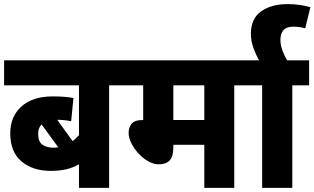

<svg xmlns="http://www.w3.org/2000/svg" viewBox="-20 -916 1533 936"><path d="M594 -500H512V0H365V-115Q335 -98 302 -90.5Q269 -83 226 -83Q140 -83 85 -129Q30 -175 30 -266Q30 -348 84.5 -397Q139 -446 237 -446Q268 -446 293.5 -444Q319 -442 338 -438L327 -325Q313 -328 296 -330Q279 -332 259 -332L334 -228Q350 -240 365 -257V-500H0V-622H594ZM166 -264Q166 -225 187 -210.5Q208 -196 240 -196Q252 -196 264 -198L183 -309Q166 -293 166 -264Z M1122 -500V0H976V-210H825V-197Q825 -153 807 -134Q789 -115 754 -115Q729 -115 703 -129.5Q677 -144 655.5 -167.5Q634 -191 620.5 -217.5Q607 -244 607 -268Q607 -294 621.5 -312.5Q636 -331 678 -331V-500H580V-622H1204V-500ZM976 -500H825V-331H976Z M1405 -500V0H1258V-500H1190V-622H1487V-500Z M1247 -615Q1229 -645 1216 -681Q1203 -717 1203 -750Q1203 -826 1253.5 -861Q1304 -896 1381 -896Q1415 -896 1444 -891.5Q1473 -887 1493 -881L1468 -778Q1440 -786 1410 -786Q1377 -786 1362 -769Q1347 -752 1347 -722Q1347 -694 1358.5 -665.5Q1370 -637 1384 -615Z"/></svg>

Font: Noto Sans Devanagari UI SemiCondensed ExtraBold
Style: Regular
Weight: 800
Width: 4
Designer: Jelle Bosma - Monotype Design Team
Foundry: Monotype Imaging Inc.
Version: Version 2.004; ttfautohint (v1.8.4.7-5d5b)